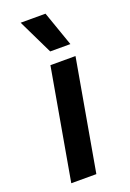

<svg xmlns="http://www.w3.org/2000/svg" viewBox="-139 -763 549 813"><g transform="rotate(-20 135.5 -356.0)"><path d="M123 -500H236L148 0H35ZM66 -712H178L233 -555H142Z"/></g></svg>

Font: Sarabun SemiBold
Style: Italic
Weight: 600
Italic angle: -10°
Designer: Suppakit Chalermlarp | Katatrad Co.,Ltd.
Foundry: Cadson Demak Co.,Ltd.
Version: Version 1.000; ttfautohint (v1.6)